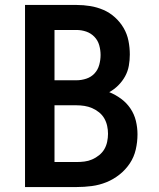

<svg xmlns="http://www.w3.org/2000/svg" viewBox="-20 -755 640 775"><path d="M81 0V-735H289Q317 -735 344.5 -730.5Q372 -726 397.5 -715Q423 -704 444 -685Q465 -666 479 -642Q493 -618 498.5 -590.5Q504 -563 504 -535Q504 -512 500 -489.5Q496 -467 485 -447Q474 -427 457.5 -410.5Q441 -394 421 -383Q446 -373 468.5 -356.5Q491 -340 506.5 -317Q522 -294 528.5 -267Q535 -240 535 -213Q535 -182 528 -151.5Q521 -121 504 -95.5Q487 -70 462.5 -50.5Q438 -31 409.5 -19.5Q381 -8 350.5 -4Q320 0 289 0ZM200 -431H289Q309 -431 328.5 -437.5Q348 -444 361.5 -458.5Q375 -473 380.5 -493Q386 -513 386 -533Q386 -553 380.5 -572.5Q375 -592 361 -606.5Q347 -621 328 -627.5Q309 -634 289 -634H200ZM200 -101H289Q305 -101 321 -103Q337 -105 352 -111.5Q367 -118 380 -128.5Q393 -139 401 -152.5Q409 -166 412.5 -182.5Q416 -199 416 -215Q416 -231 412.5 -247Q409 -263 401 -277Q393 -291 380 -301.5Q367 -312 352 -318.5Q337 -325 321 -327.5Q305 -330 289 -330H200Z"/></svg>

Font: Iosevka Aile
Style: Bold
Weight: 700
Designer: Belleve Invis
Foundry: Belleve Invis
Version: Version 28.0.1; ttfautohint (v1.8.4)